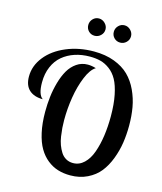

<svg xmlns="http://www.w3.org/2000/svg" viewBox="-136 -1048 974 1153"><g transform="rotate(15 351.0 -471.5)"><path d="M393.1 -655.8Q361.3 -636.7 337.2 -577.9Q313 -519 301.5 -448Q290 -377 290 -306.2Q290 -281.2 291.7 -257.8Q293.5 -234.4 297.6 -206.1Q301.8 -177.7 310.3 -154.8Q318.8 -131.8 331.3 -112.1Q343.8 -92.3 363.3 -81.1Q382.8 -69.8 407.2 -69.8Q446.3 -69.8 475.8 -97.9Q505.4 -126 522.2 -173.8Q539.1 -221.7 547.1 -278.3Q555.2 -335 555.2 -398.9Q555.2 -474.6 543.7 -531.2Q532.2 -587.9 513.2 -622.3Q494.1 -656.7 465.8 -677.7Q437.5 -698.7 408 -706.3Q378.4 -713.9 341.8 -713.9Q291.5 -713.9 248.5 -699.7Q205.6 -685.5 172.9 -658.2Q140.1 -630.9 121.6 -587.6Q103 -544.4 103 -490.2Q103 -413.6 133.8 -393.1Q79.1 -393.1 48.6 -421.1Q18.1 -449.2 18.1 -503.9Q18.1 -570.8 63 -627.4Q107.9 -684.1 186.3 -717Q264.6 -750 357.9 -750Q429.2 -750 484.9 -729Q540.5 -708 575.9 -673.1Q611.3 -638.2 634.3 -588.9Q657.2 -539.6 666.5 -487.1Q675.8 -434.6 675.8 -374Q675.8 -318.4 668 -266.8Q660.2 -215.3 640.9 -164.6Q621.6 -113.8 592.3 -76.9Q563 -40 516.1 -17.1Q469.2 5.9 410.2 5.9Q369.1 5.9 333.7 -4.9Q298.3 -15.6 267.3 -40.3Q236.3 -64.9 214.4 -102.3Q192.4 -139.6 179.7 -196.3Q167 -252.9 167 -324.2Q167 -372.1 172.4 -418Q177.7 -463.9 190.7 -509.3Q203.6 -554.7 223.1 -588.4Q242.7 -622.1 273.2 -643.1Q303.7 -664.1 341.8 -664.1Q366.2 -664.1 393.1 -655.8ZM282.2 -895Q282.2 -917 297.6 -933.1Q313 -949.2 335 -949.2Q356.4 -949.2 372.8 -932.9Q389.2 -916.5 389.2 -895Q389.2 -873 373 -857.4Q356.9 -841.8 335 -841.8Q312.5 -841.8 297.4 -857.2Q282.2 -872.6 282.2 -895ZM440.9 -895Q440.9 -917 456.5 -933.1Q472.2 -949.2 494.1 -949.2Q515.6 -949.2 531.7 -932.9Q547.9 -916.5 547.9 -895Q547.9 -873 532 -857.4Q516.1 -841.8 494.1 -841.8Q471.7 -841.8 456.3 -857.2Q440.9 -872.6 440.9 -895Z"/></g></svg>

Font: Lobster Two
Style: Regular
Weight: 400
Designer: Pablo Impallari
Foundry: Pablo Impallari. www.impallari.com
Version: Version 1.006